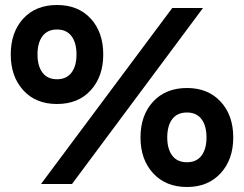

<svg xmlns="http://www.w3.org/2000/svg" viewBox="-20 -736 975 768"><path d="M208 -716Q293 -716 343 -661.5Q393 -607 393 -518Q393 -430 343 -375Q293 -320 208 -320Q123 -320 73 -375Q23 -430 23 -518Q23 -607 73 -661.5Q123 -716 208 -716ZM144 0 669 -704H792L268 0ZM208 -618Q170 -618 150 -591.5Q130 -565 130 -518Q130 -472 150 -445.5Q170 -419 208 -419Q246 -419 266 -445.5Q286 -472 286 -518Q286 -565 266 -591.5Q246 -618 208 -618ZM728 12Q643 12 592.5 -43Q542 -98 542 -186Q542 -275 592.5 -329.5Q643 -384 728 -384Q812 -384 862.5 -329.5Q913 -275 913 -186Q913 -98 862.5 -43Q812 12 728 12ZM728 -87Q766 -87 786 -113.5Q806 -140 806 -186Q806 -233 786 -259.5Q766 -286 728 -286Q689 -286 669 -259.5Q649 -233 649 -186Q649 -140 669 -113.5Q689 -87 728 -87Z"/></svg>

Font: Prodigy Sans SemiBold
Style: Regular
Weight: 600
Designer: Wei Huang
Foundry: Wei Huang
Version: Version 1.003; ttfautohint (v1.8.3)